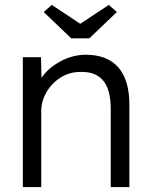

<svg xmlns="http://www.w3.org/2000/svg" viewBox="-20 -762 617 782"><path d="M73 -529H147L149 -445Q176 -485 226 -512Q276 -539 329 -539Q417 -539 462 -487.5Q507 -436 507 -335V0H431V-319Q431 -397 400 -434Q369 -471 307 -469Q263 -469 226.5 -446Q190 -423 169 -386Q148 -349 148 -310V0H73ZM307 -665 423 -742 456 -713 344 -606H270L158 -713L191 -742Z"/></svg>

Font: Lexend HM
Style: Regular
Weight: 400
Designer: Bonnie Shaver-Troup, Thomas Jockin, Octavio Pardo
Foundry: Lexend
Version: Version 1.091